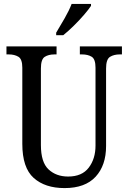

<svg xmlns="http://www.w3.org/2000/svg" viewBox="-20 -951 656 981"><path d="M310 10Q210 10 152 -42Q94 -94 94 -216V-605Q94 -649 74 -661Q54 -673 25 -673H13V-714H269V-673H258Q228 -673 208.5 -660.5Q189 -648 189 -601V-210Q189 -122 228 -85.5Q267 -49 328 -49Q399 -49 433.5 -94.5Q468 -140 468 -207V-605Q468 -649 448.5 -661Q429 -673 399 -673H388V-714H603V-673H592Q562 -673 542 -660.5Q522 -648 522 -601V-205Q522 -106 468.5 -48Q415 10 310 10ZM267 -784Q288 -819 310.5 -858Q333 -897 346 -931H445V-921Q434 -904 410 -876Q386 -848 357 -819.5Q328 -791 303 -771H267Z"/></svg>

Font: Noto Serif Thai Condensed
Style: Regular
Weight: 400
Width: 3
Designer: Monotype Design Team
Foundry: Monotype Imaging Inc.
Version: Version 2.002; ttfautohint (v1.8.4.7-5d5b)